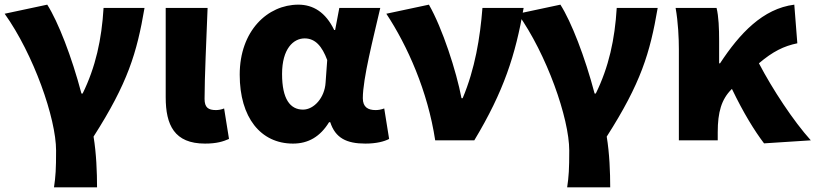

<svg xmlns="http://www.w3.org/2000/svg" viewBox="-23 -603 3504 825"><path d="M209 202H394C394 138 391 56 379 -16C526 -246 565 -375 598 -569H422C414 -434 388 -315 332 -201H327C285 -360 227 -509 180 -583L-3 -544C121 -370 218 -95 218 44C218 124 216 155 209 202Z M858 14C908 14 936 5 961 -6L940 -137C929 -132 914 -130 905 -130C872 -130 856 -141 856 -178C856 -269 864 -438 869 -569H689V-185C689 -66 726 14 858 14Z M1236 14C1302 14 1353 -16 1391 -78H1396C1418 -10 1466 14 1547 14C1594 14 1628 5 1649 -6L1628 -137C1615 -132 1602 -130 1591 -130C1559 -130 1536 -142 1536 -181C1536 -265 1581 -439 1611 -569H1435L1417 -474H1413C1376 -551 1322 -583 1259 -583C1127 -583 1007 -471 1007 -282C1007 -98 1097 14 1236 14ZM1279 -132C1224 -132 1189 -177 1189 -285C1189 -394 1238 -438 1286 -438C1332 -438 1361 -404 1383 -345L1376 -248C1372 -183 1326 -132 1279 -132Z M1847 0H2015C2142 -211 2192 -367 2227 -569H2050C2040 -441 2018 -307 1965 -181H1960C1938 -297 1878 -482 1820 -583L1637 -544C1728 -406 1815 -211 1847 0Z M2414 202H2599C2599 138 2596 56 2584 -16C2731 -246 2770 -375 2803 -569H2627C2619 -434 2593 -315 2537 -201H2532C2490 -360 2432 -509 2385 -583L2202 -544C2326 -370 2423 -95 2423 44C2423 124 2421 155 2414 202Z M3461 0C3386 -83 3296 -220 3238 -331C3298 -382 3345 -405 3403 -417L3390 -583C3255 -566 3155 -459 3071 -331H3067V-427C3067 -481 3065 -532 3056 -569H2880C2891 -508 2894 -437 2894 -392V0H3061V-35C3061 -121 3077 -176 3120 -219L3122 -221C3172 -117 3219 -41 3260 13Z"/></svg>

Font: Noto Sans CJK KR Black
Style: Regular
Weight: 900
Designer: Ryoko NISHIZUKA (kana & ideographs); Paul D. Hunt (Latin, Greek & Cyrillic); Wenlong ZHANG (bopomofo); Sandoll Communica
Foundry: Adobe Systems Incorporated
Version: Version 1.004;PS 1.004;hotconv 1.0.82;makeotf.lib2.5.63406